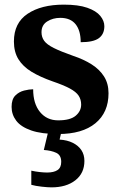

<svg xmlns="http://www.w3.org/2000/svg" viewBox="-20 -568 528 828"><path d="M231 10Q159 10 114.5 -5.5Q70 -21 50 -47.5Q30 -74 30 -107Q30 -140 46 -156Q62 -172 84 -177.5Q106 -183 123 -183Q123 -121 152.5 -85Q182 -49 231 -49Q283 -49 306.5 -69Q330 -89 330 -117Q330 -139 319 -155.5Q308 -172 281 -186.5Q254 -201 207 -217Q153 -236 116 -258.5Q79 -281 59.5 -312.5Q40 -344 40 -389Q40 -469 99 -508.5Q158 -548 255 -548Q318 -548 356.5 -534.5Q395 -521 412.5 -499.5Q430 -478 430 -455Q430 -421 406.5 -403.5Q383 -386 328 -386Q328 -436 306 -463.5Q284 -491 240 -491Q208 -491 183.5 -475.5Q159 -460 159 -429Q159 -408 170.5 -392Q182 -376 212 -361Q242 -346 296 -327Q341 -312 375 -290.5Q409 -269 428.5 -238.5Q448 -208 448 -166Q448 -83 391.5 -36.5Q335 10 231 10ZM202 240Q186 240 159.5 237Q133 234 115 229V168Q133 172 151.5 174Q170 176 183 176Q212 176 228 165.5Q244 155 244 130Q244 101 222.5 91Q201 81 169 78.8L190 -9H247L237 34Q270 36 294 48Q318 60 331 79.5Q344 99 344 126Q344 179 305 209.5Q266 240 202 240Z"/></svg>

Font: Noto Serif Tamil
Style: Italic
Weight: 400
Italic angle: -12°
Designer: Indian Type Foundry, Tom Grace, and the Monotype Design Team
Foundry: Monotype Imaging Inc.
Version: Version 2.003